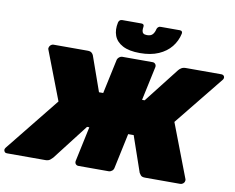

<svg xmlns="http://www.w3.org/2000/svg" viewBox="-116 -1044 1427 1168"><g transform="rotate(10 598.0 -460.0)"><path d="M1199 -700Q1208 -700 1213.5 -693.5Q1219 -687 1217 -678Q1215 -671 1211 -667L967 -365L1094 -33Q1096 -28 1094 -22Q1093 -13 1085 -6.5Q1077 0 1068 0H850Q830 0 822.5 -9.5Q815 -19 813 -23L737 -243H703L657 -27Q655 -15 645.5 -7.5Q636 0 625 0H439Q428 0 421.5 -7.5Q415 -15 417 -27L463 -243H449L279 -23Q275 -19 264.5 -9.5Q254 0 234 0H-4Q-13 0 -18 -6.5Q-23 -13 -22 -22Q-21 -24 -19.5 -27.5Q-18 -31 -16 -33L251 -365L135 -667Q133 -672 135 -678Q137 -687 144.5 -693.5Q152 -700 161 -700H372Q389 -700 397 -693Q405 -686 408 -678L484 -463H510L555 -673Q557 -684 566.5 -692Q576 -700 587 -700H773Q784 -700 790.5 -692Q797 -684 795 -673L750 -463H766L934 -678Q940 -686 951 -693Q962 -700 978 -700ZM687 -741Q620 -741 580.5 -762Q541 -783 527.5 -819Q514 -855 524 -901Q526 -909 531.5 -914.5Q537 -920 547 -920H666Q675 -920 679 -914.5Q683 -909 681 -901Q679 -889 680 -878.5Q681 -868 688 -862Q695 -856 711 -856Q735 -856 746 -869Q757 -882 761 -901Q763 -909 769 -914.5Q775 -920 784 -920H903Q912 -920 916 -914.5Q920 -909 918 -901Q908 -855 879 -819Q850 -783 802 -762Q754 -741 687 -741Z"/></g></svg>

Font: Rubik Light Black
Style: Italic
Weight: 900
Italic angle: -12°
Version: Version 2.104